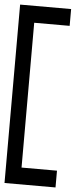

<svg xmlns="http://www.w3.org/2000/svg" viewBox="-58 -691 360 912"><g transform="rotate(5 121.5 -234.5)"><path d="M243.2 190.4H0V-660.2H243.2V-580.1H74.2V110.4H243.2Z"/></g></svg>

Font: Geo
Style: Regular
Weight: 500
Version: Version 001.2